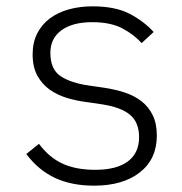

<svg xmlns="http://www.w3.org/2000/svg" viewBox="-20 -574 574 606"><path d="M277 12Q206 12 153.5 -12.5Q101 -37 63 -88L103 -120Q136 -76 178.5 -57Q221 -38 280 -38Q348 -38 383.5 -64.5Q419 -91 419 -141Q419 -188 390 -212Q361 -236 300 -245L252 -252Q221 -256 191 -265Q161 -274 137 -291Q113 -308 98 -335Q83 -362 83 -403Q83 -440 97.5 -468.5Q112 -497 137.5 -516Q163 -535 197.5 -544.5Q232 -554 272 -554Q343 -554 388 -531Q433 -508 465 -473L427 -438Q403 -465 366 -484.5Q329 -504 271 -504Q209 -504 174 -478.5Q139 -453 139 -407Q139 -355 171.5 -333.5Q204 -312 261 -304L309 -297Q343 -292 373.5 -282Q404 -272 426.5 -254.5Q449 -237 462 -210.5Q475 -184 475 -146Q475 -72 421.5 -30Q368 12 277 12Z"/></svg>

Font: IBM Plex Sans Thai Light
Style: Regular
Weight: 300
Designer: Mike Abbink, Paul van der Laan, Pieter van Rosmalen, Ben Mitchell, Mark Frömberg
Foundry: Bold Monday
Version: Version 1.2